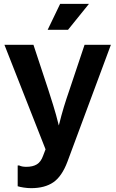

<svg xmlns="http://www.w3.org/2000/svg" viewBox="-20 -804 601 999"><path d="M142 175Q124 175 104 172Q84 169 72 165V57H80Q94 64 117 64Q151 64 172 51Q193 38 204 7L217 -27L3 -571H154L231 -338Q241 -307 256.5 -257.5Q272 -208 286 -151Q300 -207 312.5 -248Q325 -289 342 -338L420 -571H557L331 37Q302 114 257.5 144.5Q213 175 142 175ZM228 -649 293 -784H443L334 -649Z"/></svg>

Font: BDO Grotesk DemiBold
Style: Regular
Weight: 600
Designer: Deni Anggara
Foundry: Lokal Container
Version: Version 2.000